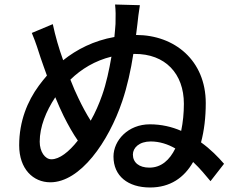

<svg xmlns="http://www.w3.org/2000/svg" viewBox="-20 -809 1040 851"><path d="M569 -124C569 -154 597 -182 648 -182C687 -182 724 -170 757 -151C732 -100 695 -66 642 -66C596 -66 569 -89 569 -124ZM600 -786 490 -789C493 -760 493 -742 492 -703C491 -686 489 -666 487 -645C396 -629 320 -590 260 -542C241 -594 225 -650 214 -702L121 -663C141 -615 148 -589 160 -553C168 -529 178 -502 188 -474C175 -459 163 -444 152 -429C102 -361 65 -272 65 -165C65 -60 127 -1 203 -1C336 -1 461 -180 522 -361C544 -426 560 -499 571 -570C573 -570 574 -570 576 -570C713 -571 795 -482 795 -349C795 -308 791 -267 783 -229C742 -247 695 -258 644 -258C548 -258 483 -187 483 -115C483 -29 547 22 645 22C734 22 796 -21 836 -91C867 -62 893 -30 913 -6L973 -83C947 -113 913 -148 871 -178C885 -230 892 -289 892 -352C892 -541 754 -654 583 -654C585 -670 587 -687 589 -702C591 -721 595 -757 600 -786ZM156 -181C156 -247 184 -316 225 -378C238 -347 250 -319 262 -295C283 -253 304 -216 325 -186C285 -135 243 -103 208 -103C179 -103 156 -137 156 -181ZM327 -375C316 -397 304 -425 292 -456C340 -503 401 -540 474 -558C464 -500 451 -439 433 -388C419 -348 402 -309 382 -274C363 -304 345 -337 327 -375Z"/></svg>

Font: Source Han Sans JP Medium
Style: Regular
Weight: 500
Designer: Ryoko NISHIZUKA 西塚涼子 (kana, bopomofo & ideographs); Paul D. Hunt (Latin, Greek & Cyrillic); Sandoll Communications 산돌커뮤니
Foundry: Adobe
Version: Version 2.002;hotconv 1.0.116;makeotfexe 2.5.65601